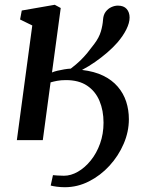

<svg xmlns="http://www.w3.org/2000/svg" viewBox="-20 -586 630 803"><path d="M50.5 0 115 -479.5 64 -504.5 71 -542 209 -566 234 -552.5 197.5 -283Q206.5 -287 220.2 -290.2Q234 -293.5 249 -296Q264 -298.5 276 -299Q299.5 -317 315.2 -332.2Q331 -347.5 344.8 -364.2Q358.5 -381 374.5 -402.5Q394.5 -429 402 -454.8Q409.5 -480.5 411 -504.5Q412.5 -524.5 422.2 -537.2Q432 -550 445.8 -556.2Q459.5 -562.5 473 -562.5Q497.5 -562.5 509.8 -548.5Q522 -534.5 522 -512.5Q522 -490.5 508.5 -463.2Q495 -436 471 -408Q452.5 -387 428.8 -366.5Q405 -346 378.2 -327.2Q351.5 -308.5 323 -293.5Q374.5 -287.5 411.5 -269.5Q448.5 -251.5 472.5 -223.5Q496.5 -195.5 507.8 -160.8Q519 -126 519 -87.5Q519 -35 497.2 15.5Q475.5 66 438 107Q400.5 148 352.2 172.5Q304 197 251 197Q234.5 197 217.5 194.8Q200.5 192.5 192 190L201.5 146.5Q208.5 147 220.5 148Q232.5 149 247.5 149Q276.5 149 305.8 132.2Q335 115.5 359.5 85.2Q384 55 398.5 14.5Q413 -26 413 -73Q413 -124 396 -164.2Q379 -204.5 344.2 -227.8Q309.5 -251 256 -251Q235 -251 219.2 -248Q203.5 -245 191.5 -241.5L159 0Z"/></svg>

Font: Merriweather 24pt Medium
Style: Italic
Weight: 500
Italic angle: -7.8°
Version: Version 2.101